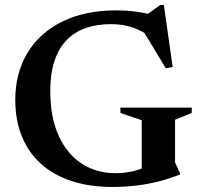

<svg xmlns="http://www.w3.org/2000/svg" viewBox="-20 -728 795 760"><path d="M673 -85 692.5 -42.5V-37.5Q653 -21.5 609.5 -10.2Q566 1 519.8 6.5Q473.5 12 424 12Q335 12 263.8 -11.2Q192.5 -34.5 142.8 -79Q93 -123.5 66.8 -187.5Q40.5 -251.5 40.5 -333Q40.5 -439 88.8 -518.8Q137 -598.5 227 -642.8Q317 -687 442 -687Q479 -687 512.8 -682.8Q546.5 -678.5 588.5 -668.5L547 -660L614 -708H628.5L663.5 -463L636.5 -457.5L533 -628.5L587 -574Q548 -604 508.2 -618.2Q468.5 -632.5 419.5 -632.5Q361.5 -632.5 316.8 -616Q272 -599.5 241.2 -566.5Q210.5 -533.5 194.8 -484.2Q179 -435 179 -369.5Q179 -262.5 212.8 -189.5Q246.5 -116.5 304.8 -79.5Q363 -42.5 436.5 -42.5Q466 -42.5 494.2 -47.8Q522.5 -53 546.5 -63.2Q570.5 -73.5 587 -88L541 -22.5V-252L456.5 -281V-302H739V-281L673 -254Z"/></svg>

Font: Newsreader 24pt SemiBold
Style: Regular
Weight: 600
Designer: Hugues Gentile
Foundry: Production Type
Version: Version 1.003